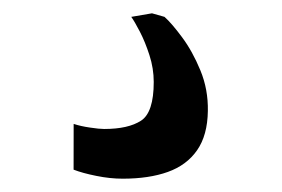

<svg xmlns="http://www.w3.org/2000/svg" viewBox="-20 -26 421 287"><path d="M163.5 241.1Q144.4 241.1 123.9 236.9Q103.4 232.8 90 227.6L90.1 159.2Q100.6 162.7 114.6 164.7Q128.5 166.8 135.6 166.8Q171.7 166.8 190.8 154.4Q209.8 142.1 209.8 96.5Q209.8 76.3 203.4 56.5Q197 36.6 189 21.2Q181 5.8 176.2 -0.8L207.2 -6.1L225.9 -0.8Q236.6 8.7 252.1 29.6Q267.7 50.5 279.5 79.1Q291.3 107.6 290.7 139.8Q290.2 176.2 274.6 198.6Q259.1 220.9 230.9 231Q202.7 241.1 163.5 241.1Z"/></svg>

Font: Merriweather 7pt Light
Style: Regular
Weight: 300
Designer: Eben Sorkin
Foundry: Eben Sorkin
Version: Version 2.200;gftools[0.9.31]